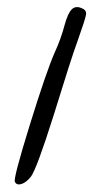

<svg xmlns="http://www.w3.org/2000/svg" viewBox="-20 -752 278 529"><path d="M21 -251Q16 -259 62 -407.5Q108 -556 131 -608Q148 -645 158 -683Q167 -716 178 -726.5Q189 -737 206 -729Q219 -724 217 -711.5Q215 -699 193 -637Q176 -591 128 -435Q81 -286 65 -265Q52 -249 39 -245Q26 -241 21 -251Z"/></svg>

Font: Amit
Style: Regular
Weight: 400
Version: Version 1.1